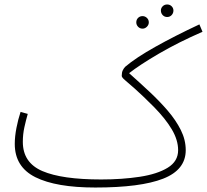

<svg xmlns="http://www.w3.org/2000/svg" viewBox="-20 -817 925 858"><path d="M727 -741Q715 -741 707 -749.5Q699 -758 699 -770Q699 -781 707 -789Q715 -797 727 -797Q739 -797 747 -789Q755 -781 755 -770Q755 -758 747 -749.5Q739 -741 727 -741ZM617 -689Q605 -689 597 -697.5Q589 -706 589 -717Q589 -729 597 -737Q605 -745 617 -745Q628 -745 636.5 -737Q645 -729 645 -717Q645 -706 636.5 -697.5Q628 -689 617 -689ZM406 21Q231 21 138.5 -25Q46 -71 46 -174Q46 -207 53.5 -245.5Q61 -284 72 -317L104 -308Q96 -280 89 -248.5Q82 -217 82 -183Q82 -90 169.5 -52.5Q257 -15 432 -15Q526 -15 604.5 -27Q683 -39 729.5 -67.5Q776 -96 776 -146Q776 -191 748 -238.5Q720 -286 668 -339Q617 -390 585.5 -418Q554 -446 539 -458.5Q524 -471 524 -478Q524 -493 528.5 -502.5Q533 -512 540 -519Q587 -559 674.5 -608Q762 -657 871 -708L885 -675Q777 -628 690.5 -577.5Q604 -527 557 -490Q603 -449 648 -407Q693 -365 729.5 -322.5Q766 -280 788 -236Q810 -192 810 -146Q810 -58 709 -18.5Q608 21 406 21Z"/></svg>

Font: Noto Sans Arabic UI XLt
Style: Regular
Weight: 200
Designer: Monotype Design Team, Nadine Chahine and Nizar Qandah
Foundry: Monotype Imaging Inc.
Version: Version 2.010; ttfautohint (v1.8.4.7-5d5b)